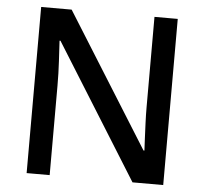

<svg xmlns="http://www.w3.org/2000/svg" viewBox="-51 -768 876 822"><g transform="rotate(5 386.5 -357.0)"><path d="M680 0H548L188 -577H184Q186 -542 189 -489.5Q192 -437 192 -385V0H93V-714H224L583 -140H587Q586 -157 584.5 -189Q583 -221 581.5 -257.5Q580 -294 580 -325V-714H680Z"/></g></svg>

Font: Noto Sans Myanmar UI Medium
Style: Regular
Weight: 500
Designer: Monotype Design Team
Foundry: Monotype Imaging Inc.
Version: Version 2.103; ttfautohint (v1.8.4.7-5d5b)